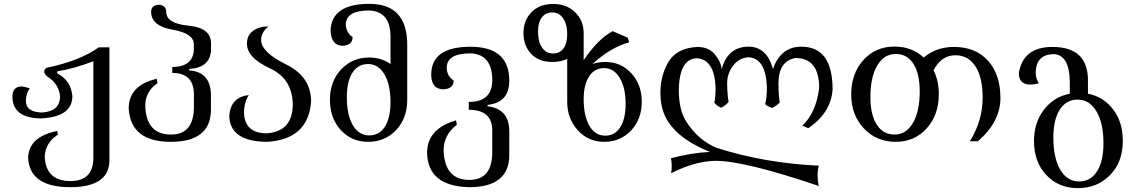

<svg xmlns="http://www.w3.org/2000/svg" viewBox="-20 -723 5868 992"><path d="M342.8 244.1Q135.3 244.1 125.5 95.7Q125.5 -15.6 275.4 -46.4L279.3 -27.3Q215.8 12.7 210.9 84Q215.8 212.4 344.2 212.4Q462.4 212.4 462.4 91.3V-406.7Q362.3 -367.7 275.4 -354.5V-344.2Q347.7 -306.2 354 -225.6Q353 -119.1 192.4 -111.3Q43.9 -112.3 43.9 -226.1Q45.4 -273.9 88.9 -276.4Q115.7 -273.9 134.3 -265.6Q114.7 -243.7 113.8 -201.7Q113.8 -143.6 197.3 -141.6Q290.5 -147.9 290.5 -226.6Q283.2 -291.5 223.1 -328.6Q208.5 -341.8 208.5 -353.5Q208.5 -363.8 220.2 -372.6Q392.1 -408.2 490.7 -478.5H545.4V104Q545.4 244.1 342.8 244.1Z M862.3 9.8Q654.8 9.8 645 -162.6Q645 -282.7 790 -315.9L793.9 -293.5Q730.5 -250.5 730.5 -175.8Q735.4 -27.8 863.8 -27.8Q981.9 -27.8 981.9 -171.9V-234.9Q981.9 -346.2 870.1 -346.2V-377Q974.6 -377 981.4 -462.4V-494.1Q981.4 -550.8 871.6 -569.6Q761.7 -588.4 760.7 -661.1Q760.7 -695.3 799.8 -698.7Q838.9 -695.3 838.9 -661.1Q838.9 -601.6 954.6 -590.3Q1070.3 -579.1 1070.3 -499V-461.4Q1063.5 -372.6 957.5 -366.7V-359.4Q1069.8 -351.6 1069.8 -229.5V-156.7Q1069.8 9.8 862.3 9.8Z M1358.9 9.8Q1166.5 8.3 1164.6 -126.5Q1172.9 -221.7 1265.6 -231.9Q1240.7 -193.8 1240.7 -138.7Q1245.1 -34.2 1358.4 -34.2Q1489.3 -43 1492.7 -179.2Q1492.7 -315.4 1374.3 -370.1Q1255.9 -424.8 1255.9 -497.6Q1255.9 -540.5 1287.1 -563.5Q1318.4 -586.4 1367.2 -586.4Q1329.1 -556.2 1329.1 -516.6Q1329.1 -453.6 1458.3 -390.1Q1587.4 -326.7 1587.4 -198.2Q1572.8 -2.4 1358.9 9.8Z M1887.7 -23.4Q1939.9 -23.4 1968.8 -68.8Q1997.6 -114.3 1997.6 -195.3Q1997.6 -286.1 1966.1 -339.1Q1934.6 -392.1 1881.8 -392.1Q1829.6 -392.1 1800.8 -347.2Q1772 -302.2 1772 -220.7Q1772 -128.9 1803 -76.2Q1834 -23.4 1887.7 -23.4ZM1881.8 9.8Q1796.4 9.8 1740.5 -51.3Q1684.6 -112.3 1684.6 -208Q1684.6 -302.2 1742.2 -364Q1799.8 -425.8 1887.7 -425.8Q1950.7 -425.8 1997.6 -392.1V-533.2Q1997.6 -664.1 1887.7 -668.9Q1771.5 -668.9 1766.6 -600.6Q1766.6 -554.7 1801.8 -531.2Q1801.8 -490.2 1751 -486.3Q1690.4 -487.3 1688 -565.9Q1693.4 -703.1 1888.2 -703.1Q2084 -703.1 2084 -492.7V-207Q2084 -112.3 2026.9 -51.3Q1969.7 9.8 1881.8 9.8Z M2403.8 244.1Q2191.4 239.3 2186.5 67.9Q2186.5 -58.1 2336.4 -101.1L2340.3 -78.6Q2272 -25.9 2272 53.7Q2276.9 206.5 2405.3 206.5Q2523.4 206.5 2523.4 62.5V-49.3Q2523.4 -155.8 2401.9 -155.8V-196.3Q2523.4 -196.3 2523.4 -309.1Q2523.4 -442.4 2411.1 -447.3Q2288.1 -447.3 2288.1 -372.6Q2288.1 -331.1 2323.7 -307.1Q2323.7 -265.1 2272 -261.2Q2208 -262.2 2208 -337.4Q2208 -481.4 2410.6 -481.4Q2611.3 -481.4 2611.3 -306.6Q2611.3 -192.4 2499 -181.2V-173.8Q2611.3 -161.1 2611.3 -43.9V77.6Q2611.3 244.1 2403.8 244.1Z M3106.9 -22Q3156.7 -22 3184.6 -65.7Q3212.4 -109.4 3212.4 -187Q3212.4 -269 3182.1 -320.1Q3151.9 -371.1 3101.1 -371.1Q3051.3 -371.1 3023.4 -327.6Q2995.6 -284.2 2995.6 -211.4Q2995.6 -123.5 3025.4 -72.8Q3055.2 -22 3106.9 -22ZM2837.4 -446.8Q2872.1 -446.8 2891.4 -472.9Q2910.6 -499 2910.6 -545.4Q2910.6 -597.7 2889.6 -628.2Q2868.7 -658.7 2833.5 -658.7Q2798.8 -658.7 2779.3 -632.8Q2759.8 -606.9 2759.8 -560.1Q2759.8 -507.3 2780.5 -477.1Q2801.3 -446.8 2837.4 -446.8ZM3101.1 9.8Q3018.6 9.8 2964.6 -50.8Q2910.6 -111.3 2910.6 -195.8V-418.5Q2876.5 -402.8 2833 -402.8Q2764.2 -402.8 2724.4 -444.8Q2684.6 -486.8 2684.6 -552.7Q2684.6 -617.7 2726.1 -660.2Q2767.6 -702.6 2837.9 -702.6Q2906.2 -702.6 2950.4 -660.6Q2994.6 -618.7 2995.6 -555.2V-411.6Q3068.4 -521 3145.5 -562L3223.6 -528.3L3230.5 -504.4Q3135.3 -478 3040.5 -392.1Q3071.3 -402.8 3106.9 -402.8Q3189 -402.8 3242.4 -343.8Q3295.9 -284.7 3295.9 -198.2Q3295.9 -107.4 3240.7 -48.8Q3185.5 9.8 3101.1 9.8Z M4210.4 237.8Q3826.2 107.9 3678.2 107.9Q3572.3 108.9 3447.3 171.9Q3450.7 153.3 3450.7 135.3Q3450.7 114.7 3446.3 94.7Q3555.2 65.9 3647.9 62Q3515.6 7.8 3456.1 -63Q3392.1 -132.8 3392.1 -242.2Q3392.1 -334.5 3434.6 -404.5Q3477.1 -474.6 3582.5 -480.5Q3640.6 -480.5 3672.6 -443.1Q3704.6 -405.8 3708.5 -365.2Q3740.2 -481.9 3847.7 -481.9Q3941.4 -481.9 3973.6 -366.7Q4014.2 -481.9 4120.1 -481.9Q4281.7 -481.9 4281.7 -260.7Q4273.4 -140.1 4156.2 -60.5L4125.5 -74.2Q4195.8 -138.7 4212.4 -268.1Q4212.4 -423.3 4089.8 -423.3Q4002.9 -408.2 4002 -293Q4002.4 -224.1 4008.8 -193.8Q3993.2 -176.8 3969.2 -165.5Q3942.9 -173.8 3933.6 -185.5Q3942.4 -219.2 3942.4 -272.9Q3936.5 -421.9 3847.7 -427.2Q3799.3 -424.8 3768.1 -384.3Q3736.8 -343.8 3736.8 -291.5Q3738.3 -224.6 3744.6 -197.3Q3729.5 -177.2 3705.6 -166.5Q3677.7 -179.2 3670.9 -193.8Q3677.2 -221.7 3677.2 -271.5Q3671.4 -413.1 3583.5 -421.9Q3489.3 -421.9 3487.3 -256.8Q3487.3 -151.9 3527.8 -91.3Q3588.4 1 3681.2 40.5Q3932.1 120.6 4210.4 132.8Q4204.1 156.7 4204.1 183.1Q4204.1 209.5 4210.4 237.8Z M4601.6 -27.8Q4661.6 -27.8 4696.8 -87.6Q4731.9 -147.5 4731.9 -250.5Q4731.9 -342.8 4699.2 -393.6Q4666.5 -444.3 4607.9 -444.3Q4547.9 -444.3 4512.5 -384.5Q4477.1 -324.7 4477.1 -222.2Q4477.1 -130.4 4509.8 -79.1Q4542.5 -27.8 4601.6 -27.8ZM4607.9 9.8Q4508.3 9.8 4443.1 -59.6Q4377.9 -128.9 4377.9 -235.4Q4377.9 -343.3 4440.9 -412.8Q4503.9 -482.4 4601.6 -482.4Q4691.4 -482.4 4752.4 -425.8Q4817.9 -480.5 4908.7 -480.5Q5021 -480.5 5085 -408.9Q5148.9 -337.4 5148.9 -216.8Q5148.9 -94.2 5032.7 6.8H4991.2Q5057.1 -100.6 5057.1 -218.3Q5057.1 -322.3 5020 -379.9Q4982.9 -437.5 4916 -437.5Q4843.8 -437.5 4803.2 -359.9Q4830.6 -306.6 4830.6 -236.8Q4830.6 -128.9 4767.8 -59.6Q4705.1 9.8 4607.9 9.8Z M5555.2 214.4Q5614.7 214.4 5647.9 162.4Q5681.2 110.4 5681.2 17.6Q5681.2 -86.9 5645 -147.7Q5608.9 -208.5 5548.3 -208.5Q5488.8 -208.5 5455.6 -156.7Q5422.4 -105 5422.4 -11.7Q5422.4 93.3 5458 153.8Q5493.7 214.4 5555.2 214.4ZM5548.3 249Q5450.2 249 5386.2 181.6Q5322.3 114.3 5322.3 4.9Q5322.3 -88.9 5373.5 -156Q5424.8 -223.1 5507.3 -238.8V-302.7Q5504.9 -440.4 5423.3 -443.4Q5333.5 -440.9 5331.1 -349.6Q5331.1 -317.9 5347.2 -293.5Q5328.1 -286.1 5297.9 -286.1Q5245.1 -289.1 5243.7 -343.8Q5265.1 -480.5 5417.5 -480.5Q5601.1 -480.5 5601.1 -308.1V-238.8Q5678.2 -224.6 5729.7 -159.7Q5781.2 -94.7 5781.2 5.9Q5781.2 114.3 5715.3 181.6Q5649.4 249 5548.3 249Z"/></svg>

Font: Kelvinch
Style: Regular
Weight: 400
Designer: Paul James MIller
Foundry: High-Logic / Made with FontCreator
Version: Version 3.30 September 23, 2016